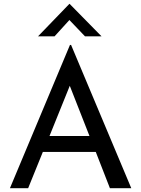

<svg xmlns="http://www.w3.org/2000/svg" viewBox="-20 -989 740 1009"><path d="M483.4 -190.4H205.1L127.9 0H32.2L347.7 -752.9H353.5L669.9 0H557.6ZM450.2 -274.4 346.7 -538.1 240.2 -274.4ZM426.8 -797.9 344.7 -883.8 266.6 -797.9H179.7L344.7 -968.8H345.7L513.7 -797.9Z"/></svg>

Font: Josefin Sans CFJ
Style: Regular
Weight: 400
Designer: Santiago Orozco
Foundry: Typemade
Version: Version 2.000